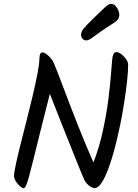

<svg xmlns="http://www.w3.org/2000/svg" viewBox="-20 -993 717 996"><path d="M644.8 -658.6Q644.8 -625.2 639.5 -574.6Q634.1 -524 624.7 -463.7Q615.4 -403.3 602.5 -340.6Q589.6 -277.8 574.2 -220.2Q558.9 -162.6 541.7 -116.8Q524.5 -71 506.6 -44Q488.8 -16.9 471.1 -16.9Q463.8 -16.9 453 -22.6Q442.2 -28.3 432.3 -38.5Q422.4 -48.7 416.4 -62.1Q410 -76.9 397 -108.3Q383.9 -139.7 367.6 -180.9Q351.3 -222.1 332.8 -268.2Q314.3 -314.4 296.5 -359.1Q278.6 -403.8 263.8 -442.4Q249 -480.9 238.6 -506.1Q209.3 -392.2 188.8 -309.1Q168.3 -226 154.4 -169.9Q140.4 -113.8 131.2 -79.9Q122 -46 115.5 -31.5Q109.1 -16.9 103 -16.9Q96.9 -16.9 88.4 -23.2Q80 -29.4 71.8 -39.1Q63.7 -48.7 58.2 -59.5Q52.8 -70.3 52.8 -79.4Q52.8 -97 62.1 -140.2Q71.4 -183.3 86 -241.9Q100.7 -300.5 117.4 -365.8Q134.2 -431.1 149 -494.1Q163.8 -557.1 173.8 -608.1Q183.8 -659.1 184.5 -688.8Q185.2 -707.1 188.6 -714Q192 -720.9 201.7 -720.9Q209.1 -720.9 220.6 -712.7Q232 -704.5 243.5 -691Q254.9 -677.5 261 -661.8Q266.8 -648.4 279.1 -616.4Q291.4 -584.4 308.3 -540Q325.2 -495.6 344.8 -444.2Q364.5 -392.9 385.4 -339.9Q406.4 -286.8 426.9 -238Q447.5 -189.2 464.8 -150.3Q495.2 -229.7 513.4 -313.2Q531.6 -396.6 541.3 -471.5Q551 -546.5 555.2 -601.8Q559.5 -657.1 561.6 -679.9Q562.3 -696.8 567.6 -709.7Q572.9 -722.7 583.2 -722.7Q595.7 -722.7 609.9 -711.6Q624.2 -700.5 634.5 -685.6Q644.8 -670.6 644.8 -658.6ZM462.7 -895.7Q487.1 -918.6 504.4 -935.9Q521.7 -953.1 534.2 -963.1Q546.8 -973 556.5 -973Q568 -973 577.6 -963.9Q587.2 -954.8 593.1 -941.5Q599 -928.2 599 -915.7Q599 -900.8 589.6 -890.1Q580.2 -879.3 559.3 -866.7Q538.5 -854 504.8 -830.9Q471.3 -806.8 455.4 -795.1Q439.6 -783.5 426.5 -783.5Q416.4 -783.5 408.4 -792Q400.5 -800.5 400.5 -811.9Q400.5 -828.7 414.9 -845.9Q429.4 -863.1 462.7 -895.7Z"/></svg>

Font: Kalam Variable Light
Style: Regular
Weight: 300
Designer: Lipi Raval, Jonny Pinhorn
Foundry: Indian Type Foundry
Version: Version 3.000